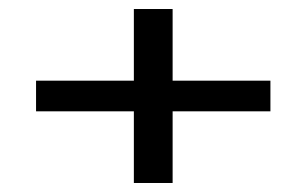

<svg xmlns="http://www.w3.org/2000/svg" viewBox="-20 -524 680 426"><path d="M580 -345V-277H363V-118H277V-277H60V-345H277V-504H363V-345Z"/></svg>

Font: Sarpanch
Style: Regular
Weight: 400
Designer: Manushi Parikh (Devanagari and Latin), Jyotish Sonowal (Devanagari)
Foundry: Indian Type Foundry
Version: Version 2.004;PS 1.0;hotconv 1.0.78;makeotf.lib2.5.61930; tt